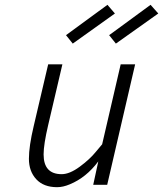

<svg xmlns="http://www.w3.org/2000/svg" viewBox="-20 -767 677 797"><path d="M461 -586 433 -621 605 -747 637 -711ZM282 -586 254 -621 426 -747 457 -711ZM217 10Q161 10 130.5 -23Q100 -56 100 -108Q100 -160 120 -244L180 -500H239L180 -248Q161 -167 161 -126Q161 -44 236 -44Q269 -44 311 -75Q353 -106 378 -137L404 -168L481 -500H541L425 0H367L388 -97Q338 -30 270 -2Q242 10 217 10Z"/></svg>

Font: Titillium Web Light
Style: Italic
Weight: 300
Italic angle: -13°
Version: Version 1.002;PS 57.000;hotconv 1.0.70;makeotf.lib2.5.55311